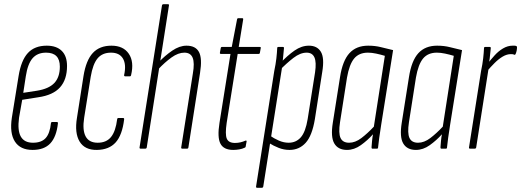

<svg xmlns="http://www.w3.org/2000/svg" viewBox="-20 -703 2465 908"><path d="M134 6Q76 6 50.5 -33.5Q25 -73 36 -146L68 -344Q80 -418 112 -452.5Q144 -487 201 -487Q247 -487 272 -462.5Q297 -438 297 -391Q297 -327 264 -290Q231 -253 161 -243L85 -231L70 -146Q62 -86 78.5 -57Q95 -28 136 -28Q176 -28 196 -50Q216 -72 221 -121Q222 -126 227 -126H248Q255 -126 254 -120Q247 -56 218 -25Q189 6 134 6ZM90 -264 155 -274Q211 -283 237 -310.5Q263 -338 263 -388Q263 -454 198 -454Q157 -454 134 -427.5Q111 -401 102 -342Z M439 6Q381 7 356.5 -33.5Q332 -74 344 -146L375 -344Q387 -418 419 -452.5Q451 -487 507 -487Q563 -487 589 -449Q615 -411 600 -348Q599 -342 594 -342H573Q566 -342 567 -348Q578 -398 561.5 -426Q545 -454 505 -454Q464 -454 441.5 -427Q419 -400 409 -340L378 -146Q369 -88 385 -58Q401 -28 442 -28Q483 -28 505 -55Q527 -82 534 -139Q535 -145 540 -145H562Q568 -145 567 -138Q558 -64 527 -29.5Q496 5 439 6Z M645 0Q639 0 640 -6L746 -677Q747 -683 753 -683H774Q777 -683 778.5 -682Q780 -681 779 -677L674 -6Q673 0 667 0ZM842 0Q836 0 837 -6L892 -355Q901 -406 891 -430Q881 -454 852 -454Q823 -454 791.5 -431.5Q760 -409 727 -374L730 -408Q760 -440 794.5 -463.5Q829 -487 862 -487Q905 -487 921 -457Q937 -427 926 -358L871 -6Q870 0 865 0Z M1083 6Q1038 6 1022.5 -23.5Q1007 -53 1018 -122L1070 -448H1025Q1019 -448 1020 -454L1024 -476Q1025 -481 1030 -481H1076L1101 -611Q1102 -617 1107 -617H1125Q1131 -617 1130 -611L1109 -481H1208Q1215 -481 1213 -475L1209 -453Q1208 -448 1203 -448H1104L1052 -122Q1044 -68 1052.5 -47.5Q1061 -27 1091 -27Q1105 -27 1117.5 -30Q1130 -33 1141 -38Q1144 -39 1145.5 -37.5Q1147 -36 1146 -33L1142 -11Q1142 -6 1136 -4Q1126 1 1111.5 3.5Q1097 6 1083 6Z M1349 6Q1323 6 1298.5 -3.5Q1274 -13 1250 -28L1256 -62Q1276 -48 1299 -38Q1322 -28 1345 -28Q1380 -28 1402.5 -53.5Q1425 -79 1435 -140L1470 -361Q1477 -409 1467 -431.5Q1457 -454 1430 -454Q1400 -454 1367.5 -429Q1335 -404 1301 -369L1305 -404Q1340 -441 1373 -464Q1406 -487 1441 -487Q1480 -487 1497.5 -458Q1515 -429 1504 -363L1469 -139Q1456 -61 1425.5 -27.5Q1395 6 1349 6ZM1196 185Q1190 185 1191 179L1277 -367Q1284 -400 1287 -427Q1290 -454 1291 -476Q1291 -481 1297 -481H1318Q1323 -481 1323 -476Q1321 -453 1318.5 -428.5Q1316 -404 1313 -389L1314 -385L1225 179Q1224 185 1218 185Z M1621 6Q1579 6 1561 -24.5Q1543 -55 1554 -123L1588 -338Q1600 -416 1632.5 -451.5Q1665 -487 1721 -487Q1754 -487 1781.5 -480Q1809 -473 1839 -466L1783 -115Q1777 -75 1773.5 -51.5Q1770 -28 1768 -6Q1768 0 1763 0H1741Q1737 0 1737 -6Q1738 -20 1739.5 -36.5Q1741 -53 1744 -68Q1718 -39 1686.5 -16.5Q1655 6 1621 6ZM1631 -28Q1660 -28 1689 -50Q1718 -72 1748 -104L1800 -439Q1780 -445 1759 -449.5Q1738 -454 1720 -454Q1678 -454 1655 -426.5Q1632 -399 1621 -336L1588 -125Q1580 -73 1590.5 -50.5Q1601 -28 1631 -28Z M1947 6Q1905 6 1887 -24.5Q1869 -55 1880 -123L1914 -338Q1926 -416 1958.5 -451.5Q1991 -487 2047 -487Q2080 -487 2107.5 -480Q2135 -473 2165 -466L2109 -115Q2103 -75 2099.5 -51.5Q2096 -28 2094 -6Q2094 0 2089 0H2067Q2063 0 2063 -6Q2064 -20 2065.5 -36.5Q2067 -53 2070 -68Q2044 -39 2012.5 -16.5Q1981 6 1947 6ZM1957 -28Q1986 -28 2015 -50Q2044 -72 2074 -104L2126 -439Q2106 -445 2085 -449.5Q2064 -454 2046 -454Q2004 -454 1981 -426.5Q1958 -399 1947 -336L1914 -125Q1906 -73 1916.5 -50.5Q1927 -28 1957 -28Z M2203 0Q2197 0 2198 -6L2255 -367Q2262 -400 2265 -427Q2268 -454 2269 -476Q2269 -481 2275 -481H2296Q2301 -481 2301 -476Q2299 -453 2296 -427.5Q2293 -402 2290 -386L2291 -382L2232 -6Q2231 0 2225 0ZM2283 -366 2287 -403Q2302 -422 2319.5 -441.5Q2337 -461 2359 -474Q2381 -487 2404 -487Q2409 -487 2413.5 -487Q2418 -487 2422 -485Q2425 -484 2425 -480Q2425 -472 2423.5 -464Q2422 -456 2419 -449Q2417 -443 2413 -444Q2409 -446 2405.5 -446.5Q2402 -447 2396 -447Q2377 -447 2357.5 -435.5Q2338 -424 2319 -405Q2300 -386 2283 -366Z"/></svg>

Font: Sofia Sans Extra Condensed ExtraLight
Style: Italic
Weight: 250
Italic angle: -9°
Version: Version 4.100